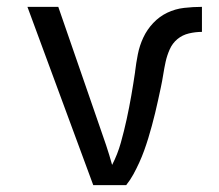

<svg xmlns="http://www.w3.org/2000/svg" viewBox="-20 -540 640 560"><path d="M252 0 60 -520H150L270 -173Q280 -145 289.5 -116.5Q299 -88 307 -59Q323 -90 332.5 -124Q342 -158 349.5 -192.5Q357 -227 363 -261.5Q369 -296 374 -330V-331Q377 -356 382 -381.5Q387 -407 398 -430.5Q409 -454 427 -473Q445 -492 468 -503Q491 -514 517 -517Q543 -520 569 -520V-447Q550 -447 531 -442.5Q512 -438 497.5 -426Q483 -414 475 -396Q467 -378 463 -359.5Q459 -341 456 -322Q453 -303 449 -284.5Q445 -266 441 -247.5Q437 -229 432.5 -210.5Q428 -192 423 -173.5Q418 -155 412.5 -137Q407 -119 400.5 -101Q394 -83 386 -65.5Q378 -48 369 -31.5Q360 -15 348 0Z"/></svg>

Font: Iosevka SS04 Extended
Style: Regular
Weight: 400
Width: 7
Monospace: yes
Designer: Belleve Invis
Foundry: Belleve Invis
Version: Version 19.0.0; ttfautohint (v1.8.4)